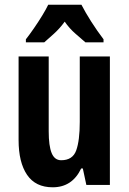

<svg xmlns="http://www.w3.org/2000/svg" viewBox="-20 -786 548 816"><path d="M447 -546V0H347L332 -70H325Q287 10 204 10Q131 10 95 -43Q59 -96 59 -191V-546H187V-228Q187 -166 199.5 -135.5Q212 -105 240 -105Q289 -105 304 -147Q319 -189 319 -268V-546ZM326 -766Q343 -733 367.5 -694.5Q392 -656 420 -619V-606H343Q326 -621 300.5 -643Q275 -665 255 -694Q234 -665 208.5 -642Q183 -619 168 -606H90V-619Q105 -638 124 -665.5Q143 -693 159.5 -720Q176 -747 185 -766Z"/></svg>

Font: Noto Sans Sinhala UI ExtraCondensed
Style: Bold
Weight: 700
Width: 2
Designer: Jelle Bosma - Monotype Design Team
Foundry: Monotype Imaging Inc.
Version: Version 2.006; ttfautohint (v1.8.4.7-5d5b)